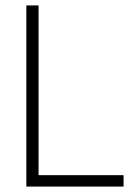

<svg xmlns="http://www.w3.org/2000/svg" viewBox="-20 -687 479 707"><path d="M122 -667V-42H435V0H77V-667Z"/></svg>

Font: KaputaLibre
Style: Regular
Weight: 400
Designer: Multiple designers
Foundry: Textual
Version: Version 2.900